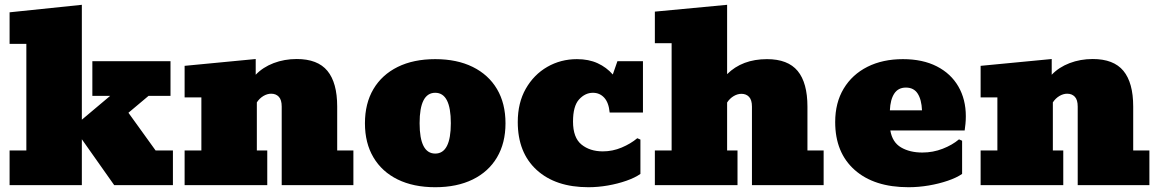

<svg xmlns="http://www.w3.org/2000/svg" viewBox="-20 -782 4898 811"><path d="M20.5 0V-146.5H91.3V-596.7H20.5V-730L325.7 -761.7V-276.4L445.3 -377H370.1V-523.4H700.2V-377H607.4L522.5 -305.7L637.2 -146.5H710.4V0H462.4L325.7 -193.8V0Z M759.8 0V-146.5H830.6V-370.6H759.8V-503.9L1060.1 -532.7V-466.3Q1090.3 -498 1135.7 -515.4Q1181.2 -532.7 1233.4 -532.7Q1321.8 -532.7 1363 -482.7Q1404.3 -432.6 1404.3 -332V-146.5H1472.7V0H1169.9V-332Q1169.9 -360.4 1157.7 -373.3Q1145.5 -386.2 1125.5 -386.2Q1108.9 -386.2 1092.5 -376.5Q1076.2 -366.7 1064.9 -349.6V-146.5H1108.9V0Z M1818.4 8.8Q1726.6 8.8 1659.9 -23.9Q1593.3 -56.6 1557.4 -117.2Q1521.5 -177.7 1521.5 -261.2Q1521.5 -345.2 1557.4 -405.8Q1593.3 -466.3 1659.9 -499.3Q1726.6 -532.2 1818.4 -532.2Q1910.2 -532.2 1976.8 -499.3Q2043.5 -466.3 2079.3 -405.8Q2115.2 -345.2 2115.2 -261.2Q2115.2 -177.7 2079.3 -117.2Q2043.5 -56.6 1976.8 -23.9Q1910.2 8.8 1818.4 8.8ZM1818.4 -133.3Q1884.3 -133.3 1884.3 -261.7Q1884.3 -390.1 1818.4 -390.1Q1752.4 -390.1 1752.4 -261.7Q1752.4 -133.3 1818.4 -133.3Z M2465.3 8.8Q2326.7 8.8 2246.8 -64.2Q2167 -137.2 2167 -266.6Q2167 -347.7 2200.9 -407.2Q2234.9 -466.8 2291.7 -499.5Q2348.6 -532.2 2417 -532.2Q2466.8 -532.2 2504.4 -514.9Q2542 -497.6 2568.4 -467.3L2587.9 -523.4H2695.8V-306.6H2555.2Q2551.3 -348.6 2532.2 -369.4Q2513.2 -390.1 2484.4 -390.1Q2451.7 -390.1 2426 -362.1Q2400.4 -334 2400.4 -268.6Q2400.4 -200.7 2436 -171.6Q2471.7 -142.6 2526.4 -142.6Q2567.4 -142.6 2605.7 -158.7Q2644 -174.8 2671.9 -198.2L2685.1 -192.4V-47.4Q2662.1 -31.2 2626 -18.6Q2589.8 -5.9 2547.9 1.5Q2505.9 8.8 2465.3 8.8Z M2746.1 0V-146.5H2816.9V-599.6H2746.1V-732.9L3051.3 -761.7V-468.8Q3115.2 -532.2 3219.7 -532.2Q3308.1 -532.2 3349.4 -482.2Q3390.6 -432.1 3390.6 -331.5V-146.5H3459V0H3156.2V-331.5Q3156.2 -359.9 3144 -372.8Q3131.8 -385.7 3111.8 -385.7Q3095.2 -385.7 3078.9 -376Q3062.5 -366.2 3051.3 -349.1V-146.5H3095.2V0Z M3817.4 8.8Q3672.4 8.8 3590.1 -64.2Q3507.8 -137.2 3507.8 -266.6Q3507.8 -348.1 3543.7 -407.7Q3579.6 -467.3 3644 -499.8Q3708.5 -532.2 3793.9 -532.2Q3877.4 -532.2 3937 -501.7Q3996.6 -471.2 4028.1 -416.7Q4059.6 -362.3 4059.6 -291Q4059.6 -274.4 4058.1 -259Q4056.6 -243.7 4054.7 -231H3740.7Q3749 -181.2 3785.9 -159.4Q3822.8 -137.7 3876 -137.7Q3920.9 -137.7 3961.7 -153.6Q4002.4 -169.4 4030.8 -193.4L4043.9 -187.5V-47.4Q4020.5 -31.2 3983.4 -18.6Q3946.3 -5.9 3903.1 1.5Q3859.9 8.8 3817.4 8.8ZM3806.6 -412.1Q3773.9 -412.1 3757.3 -386.7Q3740.7 -361.3 3738.8 -315.9H3874.5Q3872.6 -361.3 3856.2 -386.7Q3839.8 -412.1 3806.6 -412.1Z M4122.1 0V-146.5H4192.9V-370.6H4122.1V-503.9L4422.4 -532.7V-466.3Q4452.6 -498 4498 -515.4Q4543.5 -532.7 4595.7 -532.7Q4684.1 -532.7 4725.3 -482.7Q4766.6 -432.6 4766.6 -332V-146.5H4835V0H4532.2V-332Q4532.2 -360.4 4520 -373.3Q4507.8 -386.2 4487.8 -386.2Q4471.2 -386.2 4454.8 -376.5Q4438.5 -366.7 4427.2 -349.6V-146.5H4471.2V0Z"/></svg>

Font: Bevan
Style: Regular
Weight: 400
Designer: Vernon Adams
Foundry: Vernon Adams
Version: Version 2.100; ttfautohint (v1.8.3)